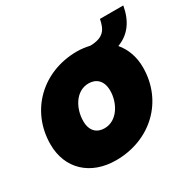

<svg xmlns="http://www.w3.org/2000/svg" viewBox="-146 -807 979 969"><g transform="rotate(-30 343.5 -322.5)"><path d="M617 -332C617 -394 597 -447 563 -487C632 -513 672 -568 687 -652H551C540 -597 522 -561 442 -559C419 -564 394 -568 368 -568C167 -568 18 -423 18 -228C18 -85 118 7 266 7C466 7 617 -135 617 -332ZM220 -247C220 -320 263 -399 338 -399C381 -399 415 -372 415 -313C415 -241 370 -162 296 -162C252 -162 220 -189 220 -247Z"/></g></svg>

Font: SVN-Poppins ExtraBold
Style: Italic
Weight: 800
Italic angle: -10°
Designer: Ninad Kale (Devanagari), Jonny Pinhorn (Latin)
Foundry: Indian Type Foundry
Version: Version 3.002 2017